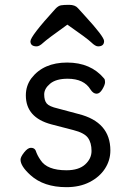

<svg xmlns="http://www.w3.org/2000/svg" viewBox="-20 -751 540 795"><path d="M255 24Q161 24 106 -26Q65 -63 65 -90Q65 -101 80 -120Q95 -139 108 -139Q123 -139 128 -127Q134 -108 148 -88Q175 -46 255 -46Q306 -46 332.5 -70Q359 -94 359 -126Q359 -160 344 -180.5Q329 -201 283.5 -212.5Q238 -224 193 -236Q87 -264 87 -356Q87 -396 110 -427Q160 -492 258 -492Q356 -492 411 -426Q415 -422 415 -411Q415 -400 404 -381.5Q393 -363 380 -363Q366 -363 355 -380Q328 -425 260 -425Q212 -425 187.5 -404.5Q163 -384 163 -360Q163 -335 173.5 -322.5Q184 -310 219 -302L305 -279Q437 -246 437 -128Q437 -87 414.5 -52.5Q392 -18 351 3Q310 24 255 24ZM132 -559Q106 -559 106 -580Q106 -601 209 -714Q221 -727 232.5 -729Q244 -731 266 -731Q291 -731 302.5 -717.5Q314 -704 332 -685Q411 -599 411 -581Q411 -559 386 -559Q375 -559 358 -575.5Q341 -592 259 -649Q175 -589 159 -574Q143 -559 132 -559Z"/></svg>

Font: LXGW WenKai Mono Medium
Style: Regular
Weight: 500
Monospace: yes
Designer: LXGW / Fontworks Inc.
Foundry: LXGW / Fontworks Inc.
Version: Version 1.520; June 14, 2025